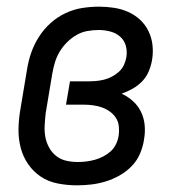

<svg xmlns="http://www.w3.org/2000/svg" viewBox="-20 -548 540 576"><path d="M211 8Q182 8 153.5 2.5Q125 -3 102.5 -18Q80 -33 64.5 -55.5Q49 -78 42 -105Q35 -132 35.5 -161Q36 -190 41 -219L61 -339Q65 -365 73.5 -389.5Q82 -414 96.5 -437Q111 -460 131.5 -478.5Q152 -497 176.5 -508.5Q201 -520 226.5 -524Q252 -528 277 -528Q300 -528 322.5 -524.5Q345 -521 365 -512Q385 -503 400.5 -488.5Q416 -474 425.5 -454.5Q435 -435 437.5 -412.5Q440 -390 436 -367Q433 -350 426 -333.5Q419 -317 406.5 -304Q394 -291 378 -282Q362 -273 345 -267Q364 -258 379 -244.5Q394 -231 403 -212.5Q412 -194 414 -172.5Q416 -151 412 -129Q409 -108 400 -87Q391 -66 375 -49.5Q359 -33 338.5 -21.5Q318 -10 296.5 -3.5Q275 3 253.5 5.5Q232 8 211 8ZM213 -62Q226 -62 238.5 -63.5Q251 -65 264 -68.5Q277 -72 289.5 -78.5Q302 -85 312 -94Q322 -103 328 -115.5Q334 -128 336 -141Q338 -155 336.5 -169Q335 -183 328 -194Q321 -205 310 -213Q299 -221 286.5 -225.5Q274 -230 260 -232Q246 -234 232 -234H178L190 -304H244Q256 -304 268 -305Q280 -306 292 -309Q304 -312 315.5 -318Q327 -324 336.5 -332.5Q346 -341 351.5 -352.5Q357 -364 359 -376Q362 -394 357.5 -410.5Q353 -427 340.5 -438Q328 -449 311 -453.5Q294 -458 276 -458Q260 -458 242.5 -455Q225 -452 209.5 -443Q194 -434 181 -421Q168 -408 159 -393Q150 -378 145 -361.5Q140 -345 137 -328L117 -208Q115 -190 114 -172Q113 -154 116 -137.5Q119 -121 127 -106Q135 -91 148 -80.5Q161 -70 178 -66Q195 -62 213 -62Z"/></svg>

Font: Iosevka Gothic
Style: Italic
Weight: 400
Italic angle: -9°
Monospace: yes
Designer: Belleve Invis
Foundry: Belleve Invis
Version: Version 15.5.1; ttfautohint (v1.8.4)